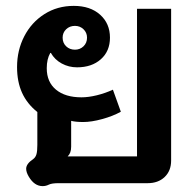

<svg xmlns="http://www.w3.org/2000/svg" viewBox="-20 -623 653 653"><path d="M125 10Q97 10 78 -22Q69 -37 69 -49Q69 -66 93 -82Q101 -88 104 -98.5Q107 -109 107 -130V-242Q72 -270 55 -307.5Q38 -345 38 -395Q38 -452 62.5 -499.5Q87 -547 131 -575Q175 -603 231 -603Q287 -603 320.5 -573Q354 -543 354 -495Q354 -449 323 -421.5Q292 -394 242 -394Q214 -394 190 -407Q166 -420 153 -443H151Q139 -422 139 -391Q139 -344 170.5 -318Q202 -292 257 -292Q281 -292 309.5 -299Q338 -306 364 -318L391 -243Q364 -228 327.5 -218Q291 -208 263 -208Q237 -208 222 -212V-124Q222 -102 210 -91H446V-593H562V-77Q562 -42 540 -21Q518 0 482 0H179Q156 0 146 5Q136 10 125 10ZM276 -495Q276 -512 264 -523.5Q252 -535 235 -535Q217 -535 205 -523.5Q193 -512 193 -495Q193 -477 205 -465.5Q217 -454 235 -454Q252 -454 264 -465.5Q276 -477 276 -495Z"/></svg>

Font: Niramit SemiBold
Style: Regular
Weight: 600
Designer: Katatrad Aksorn Co.,Ltd.
Foundry: Cadson Demak Co.,Ltd.
Version: Version 1.001; ttfautohint (v1.6)